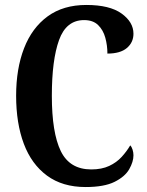

<svg xmlns="http://www.w3.org/2000/svg" viewBox="-20 -744 592 774"><path d="M325 10Q232 10 169.5 -36Q107 -82 76 -164.5Q45 -247 45 -358Q45 -467 77 -549.5Q109 -632 172 -678Q235 -724 328 -724Q422 -724 470 -689.5Q518 -655 518 -608Q518 -573 491.5 -550.5Q465 -528 413 -528Q413 -561 404.5 -592Q396 -623 375.5 -643Q355 -663 319 -663Q247 -663 218 -582.5Q189 -502 189 -358Q189 -209 225 -135Q261 -61 348 -61Q390 -61 420 -75Q450 -89 470.5 -111.5Q491 -134 505 -158Q511 -152 514.5 -140.5Q518 -129 518 -118Q518 -92 501 -62Q484 -32 442 -11Q400 10 325 10Z"/></svg>

Font: Noto Serif Hebrew ExtraCondensed
Style: Bold
Weight: 700
Width: 2
Designer: Monotype Design Team
Foundry: Monotype Imaging Inc.
Version: Version 2.004; ttfautohint (v1.8.4.7-5d5b)